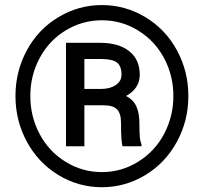

<svg xmlns="http://www.w3.org/2000/svg" viewBox="-20 -741 824 770"><path d="M42 -356Q42 -454.6 87.6 -539.1Q133.3 -623.5 214.1 -672.1Q294.9 -720.7 388.7 -720.7Q482.4 -720.7 563.2 -672.1Q644 -623.5 689.7 -539.1Q735.4 -454.6 735.4 -356Q735.4 -256.3 689 -171.6Q642.6 -86.9 562.3 -38.6Q481.9 9.8 388.7 9.8Q294.4 9.8 214.1 -39.1Q133.8 -87.9 87.9 -172.4Q42 -256.8 42 -356ZM675.3 -356Q675.3 -437 638.7 -506.6Q602.1 -576.2 535.2 -617.9Q468.3 -659.7 388.7 -659.7Q311 -659.7 244.4 -619.6Q177.7 -579.6 139.6 -509.3Q101.6 -439 101.6 -356Q101.6 -272.9 139.4 -202.6Q177.2 -132.3 243.9 -91.6Q310.5 -50.8 388.7 -50.8Q466.8 -50.8 533.9 -92.3Q601.1 -133.8 638.2 -204.1Q675.3 -274.4 675.3 -356ZM318.4 -318.8V-154.3H244.6V-569.3H381.8Q455.6 -569.3 498 -535.9Q540.5 -502.4 540.5 -440.9Q540.5 -386.2 485.4 -356Q515.1 -340.8 527.1 -313.7Q539.1 -286.6 539.1 -246.6Q539.1 -206.5 540.8 -189.9Q542.5 -173.3 547.4 -162.1V-154.3H471.7Q465.3 -170.9 465.3 -249Q465.3 -286.1 449.2 -302.5Q433.1 -318.8 395.5 -318.8ZM318.4 -384.3H384.8Q420.9 -384.3 444.1 -399.9Q467.3 -415.5 467.3 -440.9Q467.3 -475.1 450 -489.5Q432.6 -503.9 387.2 -504.4H318.4Z"/></svg>

Font: Shabnam FD
Style: Bold-FD
Weight: 700
Foundry: DejaVu fonts team - Redesigned by Saber Rastikerdar - Based on Vazir font
Version: Version 5.0.1